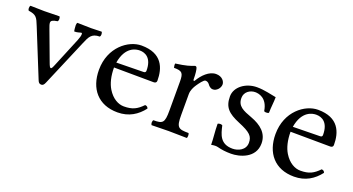

<svg xmlns="http://www.w3.org/2000/svg" viewBox="-38 -827 2217 1207"><g transform="rotate(20 1070.5 -223.5)"><path d="M329 -385C352 -385 367 -393 374 -393C377 -393 379 -391 379 -385C379 -375 375 -360 368 -343L287 -147C279 -127 274 -118 269 -118C263 -118 258 -128 250 -150L178 -343C171 -362 166 -375 166 -385C166 -399 177 -405 209 -410C212 -413 214 -419 214 -426C214 -433 212 -440 209 -443C176 -443 141 -441 108 -441C75 -441 45 -443 15 -443C12 -440 10 -433 10 -426C10 -419 12 -413 15 -410C68 -403 75 -387 95 -337L223 -21C229 -6 235 0 248 0C258 0 265 -6 272 -23L405 -336C424 -380 435 -410 491 -410C494 -413 496 -419 496 -426C496 -433 494 -440 491 -443C471 -443 447 -441 421 -441C388 -441 354 -443 329 -443C326 -440 324 -433 324 -426C324 -419 326 -388 329 -385Z M644 -292C663 -405 733 -414 757 -414C795 -414 840 -393 840 -309C840 -300 836 -295 825 -295ZM757 0C833 0 887 -35 927 -87C924 -97 918 -102 906 -103C869 -65 840 -49 782 -49C746 -49 704 -70 673 -121C653 -154 641 -200 641 -258L907 -256C919 -256 926 -262 926 -273C926 -357 896 -447 757 -447C670 -447 557 -364 557 -212C557 -87 627 0 757 0Z M1137 -358C1137 -398 1133 -423 1129 -434C1127 -438 1125 -442 1117 -442C1089 -431 1063 -422 994 -413C992 -407 994 -391 996 -385C1050 -385 1061 -375 1061 -317V-122C1061 -39 1049 -31 987 -31C984 -28 982 -21 982 -14C982 -7 984 -1 987 2C1022 2 1061 0 1101 0C1141 0 1187 2 1222 2C1225 -1 1226 -7 1226 -14C1226 -21 1225 -28 1222 -31C1152 -31 1140 -39 1140 -122V-261C1140 -287 1152 -310 1164 -328C1175 -344 1198 -377 1210 -377C1219 -377 1228 -374 1236 -364C1243 -354 1254 -341 1272 -341C1296 -341 1319 -366 1319 -391C1319 -410 1301 -439 1259 -439C1212 -439 1171 -395 1148 -356C1142 -345 1137 -353 1137 -358Z M1374 -148C1374 -99 1381 -52 1381 -10C1391 -12 1401 -13 1406 -13C1413 -13 1419 -13 1426 -11C1453 -4 1480 0 1517 0C1573 0 1676 -27 1676 -126C1676 -194 1627 -234 1559 -259C1499 -281 1459 -297 1459 -352C1459 -393 1495 -416 1529 -416C1551 -416 1609 -408 1622 -323C1625 -320 1630 -319 1636 -319C1643 -319 1651 -320 1654 -324C1654 -360 1660 -397 1660 -430C1629 -435 1581 -449 1529 -449C1455 -449 1388 -401 1388 -337C1388 -264 1421 -233 1498 -201C1581 -167 1600 -146 1600 -103C1600 -54 1552 -33 1515 -33C1431 -33 1418 -93 1405 -149C1402 -151 1397 -153 1391 -153C1384 -153 1377 -151 1374 -148Z M1825 -292C1844 -405 1914 -414 1938 -414C1976 -414 2021 -393 2021 -309C2021 -300 2017 -295 2006 -295ZM1938 0C2014 0 2068 -35 2108 -87C2105 -97 2099 -102 2087 -103C2050 -65 2021 -49 1963 -49C1927 -49 1885 -70 1854 -121C1834 -154 1822 -200 1822 -258L2088 -256C2100 -256 2107 -262 2107 -273C2107 -357 2077 -447 1938 -447C1851 -447 1738 -364 1738 -212C1738 -87 1808 0 1938 0Z"/></g></svg>

Font: Ponomar Unicode
Style: Regular
Weight: 400
Version: 1.3